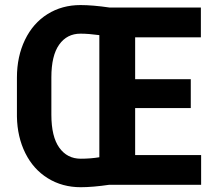

<svg xmlns="http://www.w3.org/2000/svg" viewBox="-20 -741 881 770"><path d="M303.7 -104.5Q343.3 -104.5 378.4 -110.4V-600.1Q335 -606 302.7 -606Q248.5 -606 217.3 -562Q186 -518.1 186 -430.7V-281.2Q186 -192.9 217.8 -148.7Q249.5 -104.5 303.7 -104.5ZM786.6 0H418.5Q351.6 9.8 303.7 9.8Q230 9.8 171.9 -26.1Q113.8 -62 81.5 -127Q49.3 -191.9 47.9 -273.4V-429.7Q47.9 -514.2 80.1 -581.1Q112.3 -647.9 170.4 -684.3Q228.5 -720.7 302.7 -720.7Q351.6 -720.7 418.5 -710.9H785.6V-591.3H522V-423.3H745.1V-307.6H522V-119.1H786.6Z"/></svg>

Font: RobotoCondensed-Bold
Style: Bold
Weight: 700
Designer: Google
Version: Version 2.001240; 2014